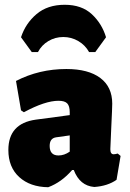

<svg xmlns="http://www.w3.org/2000/svg" viewBox="-20 -773 543 804"><path d="M113 -555 68 -617Q87 -675 133 -714Q179 -753 251 -753Q322 -753 364.5 -713.5Q407 -674 424 -617L379 -555H353Q337 -584 308 -601Q279 -618 245 -618Q211 -618 182.5 -601Q154 -584 139 -555ZM258 -484Q350 -484 400 -446.5Q450 -409 450 -339Q450 -322 446 -241Q442 -160 442 -148Q442 -127 456 -127Q462 -127 473 -130L485 -120L468 -20Q431 6 375 10Q314 5 289 -61H282Q238 -10 182 11Q106 10 60.5 -31.5Q15 -73 15 -145Q15 -256 130 -272L272 -291V-303Q272 -329 261.5 -340Q251 -351 225 -351Q169 -351 80 -303L68 -311L47 -434Q144 -484 258 -484ZM272 -206 215 -198Q188 -194 188 -162Q188 -122 225 -122Q249 -122 272 -138Z"/></svg>

Font: Alegreya Sans SC Black
Style: Regular
Weight: 900
Designer: Juan Pablo del Peral
Foundry: Huerta Tipografica
Version: Version 2.007